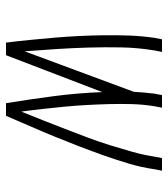

<svg xmlns="http://www.w3.org/2000/svg" viewBox="20 -580 560 640"><g transform="rotate(90 300.0 -260.0)"><path d="M122 0Q117 -40 113 -81Q109 -122 105.5 -162.5Q102 -203 100 -244.5Q98 -286 97.5 -327Q97 -368 98.5 -410Q100 -452 106 -494L111 -520H153L148 -494Q139 -439 138 -384.5Q137 -330 138.5 -276Q140 -222 143.5 -168.5Q147 -115 151 -62L286 -426Q287 -443 288.5 -460Q290 -477 292 -494L297 -520H339L334 -494Q328 -456 327 -418.5Q326 -381 327 -344Q328 -307 330 -270Q332 -233 335.5 -196.5Q339 -160 343 -123.5Q347 -87 352 -51Q367 -88 381.5 -124.5Q396 -161 410 -197.5Q424 -234 438 -271Q452 -308 463.5 -345Q475 -382 485.5 -419Q496 -456 502 -494L507 -520H549L544 -494Q538 -452 525.5 -410Q513 -368 498.5 -327Q484 -286 468 -244.5Q452 -203 435.5 -162.5Q419 -122 401 -81Q383 -40 366 0H324Q311 -79 300.5 -159.5Q290 -240 287 -321L164 0Z"/></g></svg>

Font: Iosevka XLt Ex Obl
Style: Regular
Weight: 200
Width: 7
Italic angle: -9°
Monospace: yes
Designer: Belleve Invis
Foundry: Belleve Invis
Version: Version 32.5.0; ttfautohint (v1.8.4)